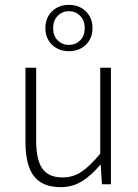

<svg xmlns="http://www.w3.org/2000/svg" viewBox="-20 -759 569 791"><path d="M230 12Q155 12 120 -33Q85 -78 85 -172V-480H129V-178Q129 -101 154.5 -64.5Q180 -28 238 -28Q281 -28 316 -51.5Q351 -75 393 -126V-480H437V0H400L395 -80H393Q358 -38 319 -13Q280 12 230 12ZM264 -548Q222 -548 194.5 -574.5Q167 -601 167 -643Q167 -686 194.5 -712.5Q222 -739 264 -739Q306 -739 333.5 -712.5Q361 -686 361 -643Q361 -601 333.5 -574.5Q306 -548 264 -548ZM264 -574Q291 -574 310 -592.5Q329 -611 329 -643Q329 -675 310 -694Q291 -713 264 -713Q237 -713 218 -694Q199 -675 199 -643Q199 -611 218 -592.5Q237 -574 264 -574Z"/></svg>

Font: hySource Sans Pro Light
Style: Regular
Weight: 300
Designer: Paul D. Hunt
Foundry: Adobe Systems Incorporated
Version: Version 2.021;PS 2.000;hotconv 1.0.86;makeotf.lib2.5.63406